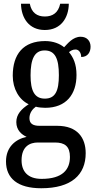

<svg xmlns="http://www.w3.org/2000/svg" viewBox="-20 -766 510 1024"><path d="M219 -606C305 -606 346 -671 347 -746H301C291 -698 261 -678 219 -678C178 -678 148 -698 139 -746H92C93 -671 134 -606 219 -606ZM200 238C361 238 437 166 437 51C437 -31 393 -95 285 -95H191C155 -95 137 -107 137 -136C137 -164 154 -185 171 -197C183 -193 207 -191 221 -191C334 -191 388 -264 388 -366C388 -426 370 -461 348 -488C358 -496 368 -502 383 -502C401 -502 413 -484 413 -462C448 -462 463 -488 463 -517C463 -546 445 -570 410 -570C369 -570 341 -534 322 -514C299 -533 264 -547 221 -547C104 -547 48 -477 48 -362C48 -292 82 -234 133 -210C94 -185 67 -156 67 -115C67 -71 96 -48 122 -36C63 -24 12 18 12 95C12 185 74 238 200 238ZM219 -240C164 -240 143 -282 143 -364C143 -451 164 -497 218 -497C274 -497 294 -453 294 -365C294 -281 275 -240 219 -240ZM202 188C127 188 95 147 95 89C95 14 140 -6 182 -6H273C325 -6 353 14 353 71C353 137 315 188 202 188Z"/></svg>

Font: Noto Serif Sinhala Condensed Medium
Style: Regular
Weight: 500
Width: 3
Designer: Jelle Bosma - Monotype Design Team
Foundry: Monotype Imaging Inc.
Version: Version 2.007